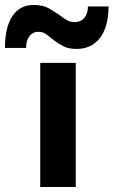

<svg xmlns="http://www.w3.org/2000/svg" viewBox="-115 -753 457 773"><path d="M21 -733Q58 -733 81.5 -719.5Q105 -706 125 -692Q139 -681 153 -672.5Q167 -664 185 -664Q210 -664 224.5 -681Q239 -698 239 -727H322Q322 -646 288 -601Q254 -556 193 -556Q161 -556 140 -567Q119 -578 102 -591Q86 -604 72 -614.5Q58 -625 39 -625Q17 -625 3.5 -607.5Q-10 -590 -10 -560H-95Q-95 -644 -65 -688.5Q-35 -733 21 -733ZM47 -500H190V0H47Z"/></svg>

Font: Overused Grotesk
Style: Bold
Weight: 700
Version: Version 0.003